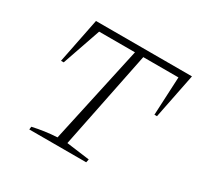

<svg xmlns="http://www.w3.org/2000/svg" viewBox="-141 -814 1006 979"><g transform="rotate(30 362.0 -324.5)"><path d="M724 -649 671 -384H656L667 -610H460L344 -37L480 -19L476 0H141L143 -17Q178 -25 213.5 -30Q249 -35 286 -37L411 -610H200L122 -384H106L159 -649Z"/></g></svg>

Font: Piazzolla Thin Thin
Style: Italic
Weight: 250
Italic angle: -11.3°
Version: Version 2.005